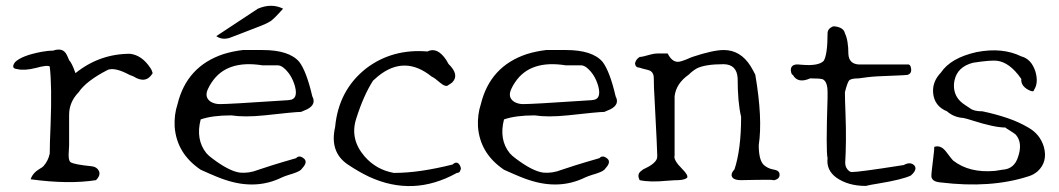

<svg xmlns="http://www.w3.org/2000/svg" viewBox="-20 -629 3664 664"><path d="M312 -6Q217 9 86 -9Q93 -31 117 -45Q126 -50 130 -54Q147 -73 152 -98Q152 -131 155 -198Q160 -332 152 -399Q144 -405 104 -394Q64 -384 40 -390Q16 -392 32 -414Q55 -437 125 -450Q136 -452 146 -453Q156 -454 164 -454Q198 -466 211 -439Q213 -435 215 -430.5Q217 -426 219 -421Q224 -416 229.5 -404.5Q235 -393 238 -384L241 -376Q324 -443 430 -443Q471 -438 500 -394Q504 -388 505.5 -383.5Q507 -379 508 -376Q485 -337 441 -365Q431 -368 414 -377Q376 -395 354 -388Q353 -387 352 -387Q278 -349 252 -310Q219 -276 219 -232V-143Q219 -136 219 -127Q219 -118 218 -107Q215 -76 224 -68Q237 -60 297 -54Q315 -52 322 -38Q329 -23 312 -6Z M774 -498Q748 -490 728 -504L872 -599Q919 -619 959 -599Q929 -565 916 -556Q900 -546 878 -538Q829 -519 803 -509Q777 -499 774 -498ZM954 -15Q866 28 762 -6Q738 -13 674 -42Q591 -98 584 -191Q582 -233 594 -269Q626 -400 753 -442Q769 -447 786 -450.5Q803 -454 820 -456H888Q980 -456 1015 -415Q1040 -382 1060 -296Q1075 -268 1042 -251Q1033 -247 1021 -242Q1001 -242 894 -230Q825 -223 780 -230Q714 -230 674 -216Q656 -146 694 -99Q702 -90 713 -82Q772 -37 810 -32Q841 -29 874 -42Q925 -59 957.5 -68.5Q990 -78 1004 -82Q1014 -93 1028 -83Q1047 -71 1026 -48Q1024 -45 1021 -42Q1013 -34 978 -24Q965 -20 954 -15ZM709 -277Q723 -269 740 -269Q774 -269 952 -281Q960 -282 967 -282Q974 -282 980 -283Q1012 -285 1000 -331Q988 -373 959 -396Q949 -403 941 -403H888Q764 -423 712 -344Q705 -334 700 -323Q685 -293 709 -277Z M1560 -31Q1409 53 1256 -18Q1222 -34 1183 -60Q1119 -103 1139 -190Q1151 -318 1247 -393Q1337 -461 1458 -451Q1492 -468 1523 -422Q1525 -418 1527 -415Q1529 -412 1531 -408Q1570 -370 1544 -344Q1541 -342 1538 -339.5Q1535 -337 1531 -335Q1522 -326 1502 -343Q1484 -359 1473 -364Q1379 -440 1287 -365Q1283 -361 1278.5 -357.5Q1274 -354 1270 -350Q1254 -325 1239.5 -292.5Q1225 -260 1212 -219Q1189 -148 1241 -88Q1281 -42 1342 -31Q1388 -31 1438.5 -38.5Q1489 -46 1545 -60Q1560 -74 1570 -58Q1574 -51 1574 -45Q1574 -45 1573 -42.5Q1572 -40 1570 -35Q1566 -31 1560 -31Z M2003 -15Q1915 28 1811 -6Q1787 -13 1723 -42Q1640 -98 1633 -191Q1631 -233 1643 -269Q1675 -400 1802 -442Q1818 -447 1835 -450.5Q1852 -454 1869 -456H1937Q2029 -456 2064 -415Q2089 -382 2109 -296Q2124 -268 2091 -251Q2082 -247 2070 -242Q2050 -242 1943 -230Q1874 -223 1829 -230Q1763 -230 1723 -216Q1705 -146 1743 -99Q1751 -90 1762 -82Q1821 -37 1859 -32Q1890 -29 1923 -42Q1974 -59 2006.5 -68.5Q2039 -78 2053 -82Q2063 -93 2077 -83Q2096 -71 2075 -48Q2073 -45 2070 -42Q2062 -34 2027 -24Q2014 -20 2003 -15ZM1758 -277Q1772 -269 1789 -269Q1823 -269 2001 -281Q2009 -282 2016 -282Q2023 -282 2029 -283Q2061 -285 2049 -331Q2037 -373 2008 -396Q1998 -403 1990 -403H1937Q1813 -423 1761 -344Q1754 -334 1749 -323Q1734 -293 1758 -277Z M2288 -4Q2227 2 2192 -6Q2183 -24 2194 -35Q2199 -39 2201.5 -41Q2204 -43 2204 -43Q2246 -62 2252 -81Q2253 -85 2253 -91Q2253 -109 2244 -281Q2241 -328 2241 -359Q2241 -382 2221 -387Q2196 -393 2192 -395Q2178 -395 2176 -409Q2178 -423 2192 -432Q2201 -432 2232 -441Q2244 -444 2253 -444H2289Q2307 -408 2335 -417Q2338 -418 2343 -419.5Q2348 -421 2355 -424Q2362 -427 2366.5 -429Q2371 -431 2374 -432Q2446 -456 2483 -456Q2541 -456 2576 -400Q2580 -393 2584 -386Q2588 -379 2592 -371Q2618 -219 2604 -127Q2604 -76 2621 -59Q2634 -47 2653 -43Q2677 -40 2676 -24Q2676 -11 2659 -6H2653Q2653 -8 2598 -7L2543 -6Q2512 -6 2510 -23Q2510 -33 2520 -43Q2543 -112 2543 -225Q2531 -275 2531 -359Q2528 -406 2483 -407Q2418 -407 2389 -392Q2374 -383 2362 -371Q2318 -340 2313 -296V-91Q2308 -76 2339 -45Q2362 -22 2356 -14Q2348 -7 2326 -6Q2320 -6 2310.5 -5.5Q2301 -5 2288 -4Z M3016 6Q3003 8 2992.5 10Q2982 12 2974 14Q2913 14 2872 -15Q2837 -41 2842 -82Q2836 -106 2842 -291V-310Q2842 -347 2825 -355Q2815 -358 2782 -358Q2739 -339 2722 -370Q2717 -370 2715 -385Q2714 -404 2734 -406Q2736 -406 2741 -406Q2746 -406 2753 -405Q2812 -400 2829 -419Q2842 -442 2842 -514Q2842 -529 2859 -537Q2862 -538 2866 -538Q2898 -534 2902 -514Q2914 -489 2914 -442Q2916 -408 2950 -406H3118Q3129 -408 3131 -391Q3133 -374 3118 -370Q3111 -369 3085.5 -368Q3060 -367 3015 -365Q2996 -364 2980 -362Q2964 -360 2950 -358Q2922 -358 2916 -350Q2910 -342 2902 -310Q2902 -298 2902.5 -280Q2903 -262 2904 -237Q2906 -185 2905.5 -142Q2905 -99 2903 -66Q2903 -48 2917 -37Q2922 -34 2926 -34Q2938 -34 2979.5 -39.5Q3021 -45 3091 -56Q3096 -57 3100 -57.5Q3104 -58 3105 -58Q3128 -71 3142 -57Q3154 -43 3130 -22Q3101 -8 3016 6Z M3536 -19Q3406 23 3234 2Q3203 0 3201 -19Q3201 -27 3202.5 -40Q3204 -53 3206 -70Q3208 -87 3209.5 -100Q3211 -113 3211 -121Q3234 -129 3253 -103Q3271 -79 3276 -74Q3332 -30 3421 -38Q3428 -39 3434 -40Q3440 -41 3446 -42Q3488 -44 3501 -87Q3517 -134 3494 -162L3491 -165Q3489 -167 3467 -181Q3461 -184 3457 -188Q3419 -188 3344 -212Q3334 -215 3326 -217.5Q3318 -220 3312 -221Q3279 -223 3255 -244Q3211 -262 3207 -308Q3204 -347 3234 -378Q3268 -429 3358 -449Q3447 -466 3512 -434Q3547 -425 3561 -381Q3572 -342 3556 -318Q3555 -308 3535 -319Q3510 -333 3512 -356Q3472 -414 3427 -419Q3417 -420 3397 -418.5Q3377 -417 3345 -412Q3291 -398 3281 -351Q3280 -347 3279.5 -342.5Q3279 -338 3279 -333Q3279 -295 3309 -272Q3312 -270 3318 -265.5Q3324 -261 3334 -255Q3347 -244 3378 -244Q3425 -234 3464.5 -220.5Q3504 -207 3536 -188Q3577 -165 3590 -121Q3604 -70 3569 -37Q3554 -24 3536 -19Z"/></svg>

Font: New Tegomin
Style: Regular
Weight: 400
Designer: Kyosuke Nagai
Version: Version 1.000